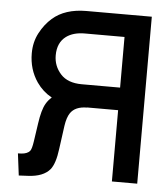

<svg xmlns="http://www.w3.org/2000/svg" viewBox="-52 -758 712 815"><g transform="rotate(5 304.0 -350.5)"><path d="M322.3 -302.7Q271 -302.7 250.5 -271.5Q238.3 -253.4 232.9 -217.3L219.2 -117.2Q211.4 -55.2 190.9 -29.3Q162.1 4.9 97.2 7.8L58.1 9.8L46.4 -83.5L61 -84Q86.4 -85.9 97.2 -98.6Q104.5 -106.9 109.4 -141.1L120.6 -217.3Q128.9 -275.9 144.5 -302.7Q154.3 -319.8 168.9 -332Q129.9 -353.5 104.5 -390.1Q67.9 -443.4 67.9 -512.2Q67.9 -560.1 88.6 -599.1Q109.4 -638.2 139.2 -664.1Q192.4 -710.9 283.7 -710.9H562V0.5H454.1V-303.2H321.3ZM284.7 -615.2Q236.3 -615.2 206.1 -593.3Q169.9 -566.4 169.9 -512.2Q169.9 -466.8 200.2 -433.1Q230.5 -399.4 291 -399.4H454.1V-615.2Z"/></g></svg>

Font: Alte DIN 1451 Mittelschrift
Style: Regular
Weight: 400
Designer: Peter Wiegel
Foundry: Peter Wiegel
Version: Version 1.002 September 20, 2019